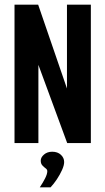

<svg xmlns="http://www.w3.org/2000/svg" viewBox="-20 -611 449 820"><path d="M42 0V-591H143L266 -233V-591H368V0H267L144 -334V0ZM150 189Q164 168 173 150Q182 132 182 120Q182 113 175 108Q168 103 161 95.5Q154 88 154 75Q154 61 168 49Q182 37 203 37Q226 37 240 50Q254 63 254 81Q254 95 245 115Q236 135 223 154.5Q210 174 196 189Z"/></svg>

Font: Alumni Sans Thin
Style: Bold
Weight: 700
Version: Version 1.018